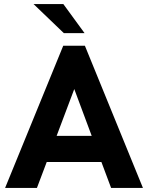

<svg xmlns="http://www.w3.org/2000/svg" viewBox="-20 -921 726 941"><path d="M290 -697H396L680.5 0H524.5L477 -127H209L161 0H5ZM429.5 -255 344 -484.5 257.5 -255ZM144.5 -901H290.5L394.5 -758.5H293Z"/></svg>

Font: HK Grotesk ExtraBold
Style: Regular
Weight: 800
Designer: Alfredo Marco Pradil
Foundry: Hanken Design Co.
Version: Version 3.001